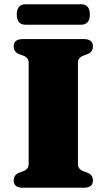

<svg xmlns="http://www.w3.org/2000/svg" viewBox="-20 -884 502 904"><path d="M347 -111Q347 -88 372.5 -78L391.5 -71Q417.5 -61 417.5 -34Q417.5 0 374.5 0H87.5Q44.5 0 44.5 -34Q44.5 -61 70.5 -71L89.5 -78Q115 -88 115 -111V-589Q115 -612.5 89.5 -622L70.5 -629Q44.5 -639 44.5 -666Q44.5 -700 87.5 -700H374.5Q417.5 -700 417.5 -666Q417.5 -639 391.5 -629L372.5 -622Q347 -612.5 347 -589ZM59 -815.5Q59 -864 101 -864H361Q403 -864 403 -816Q403 -767.5 361 -767.5H101Q59 -767.5 59 -815.5Z"/></svg>

Font: Fraunces 9pt S000 Black
Style: Regular
Weight: 900
Version: Version 1.000; ttfautohint (v1.8.3)